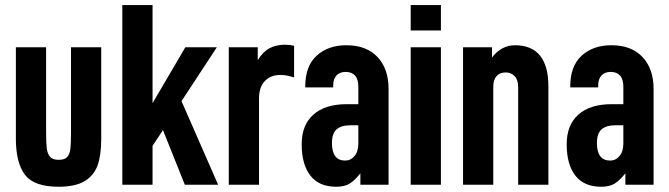

<svg xmlns="http://www.w3.org/2000/svg" viewBox="-20 -710 2572 738"><path d="M41 -176.8V-528.3H157.2V-201.2Q157.2 -160.2 159.7 -140.1Q162.1 -120.1 171.9 -107.9Q181.6 -95.7 205.1 -95.7Q228.5 -95.7 238.3 -106.4Q248 -117.2 250.5 -137.2Q252.9 -157.2 252.9 -201.2V-528.3H369.1V-176.8Q369.1 -113.3 355 -74.2Q340.8 -35.2 305.2 -13.7Q269.5 7.8 205.1 7.8Q110.4 7.8 75.7 -38.6Q41 -85 41 -176.8Z M606.4 -210 566.4 -149.4V0H450.2V-690.4H566.4V-313.5L692.4 -528.3H813.5L677.7 -321.3L818.4 0H690.4Z M859.4 -528.3H970.7V-478.5Q990.2 -510.7 1015.6 -524.4Q1041 -538.1 1074.2 -538.1Q1093.8 -538.1 1110.4 -534.2V-412.1Q1083 -421.9 1057.6 -421.9Q1020.5 -421.9 998 -398.4Q975.6 -375 975.6 -332V0H859.4Z M1473.6 -368.2V0H1365.2V-43.9Q1343.8 -16.6 1324.2 -4.4Q1304.7 7.8 1272.5 7.8Q1206.1 7.8 1172.9 -35.2Q1139.6 -78.1 1139.6 -155.3Q1139.6 -229.5 1184.6 -269.5Q1229.5 -309.6 1313.5 -309.6H1357.4V-377Q1357.4 -405.3 1344.7 -419.4Q1332 -433.6 1308.6 -433.6Q1286.1 -433.6 1273.4 -419.9Q1260.7 -406.2 1260.7 -381.8V-374H1153.3V-377.9Q1153.3 -456.1 1197.3 -496.1Q1241.2 -536.1 1311.5 -536.1Q1388.7 -536.1 1431.2 -490.7Q1473.6 -445.3 1473.6 -368.2ZM1357.4 -158.2V-228.5H1327.1Q1292 -228.5 1273.9 -212.9Q1255.9 -197.3 1255.9 -160.2Q1255.9 -127 1268.6 -109.9Q1281.2 -92.8 1306.6 -92.8Q1328.1 -92.8 1342.8 -110.4Q1357.4 -127.9 1357.4 -158.2Z M1558.6 -528.3H1674.8V0H1558.6ZM1558.6 -690.4H1674.8V-592.8H1558.6Z M1759.8 -528.3H1871.1V-489.3Q1908.2 -536.1 1959 -536.1Q2087.9 -536.1 2087.9 -377V0H1971.7V-376Q1971.7 -403.3 1958 -417.5Q1944.3 -431.6 1923.8 -431.6Q1901.4 -431.6 1888.7 -417.5Q1876 -403.3 1876 -376V0H1759.8Z M2492.2 -368.2V0H2383.8V-43.9Q2362.3 -16.6 2342.8 -4.4Q2323.2 7.8 2291 7.8Q2224.6 7.8 2191.4 -35.2Q2158.2 -78.1 2158.2 -155.3Q2158.2 -229.5 2203.1 -269.5Q2248 -309.6 2332 -309.6H2376V-377Q2376 -405.3 2363.3 -419.4Q2350.6 -433.6 2327.1 -433.6Q2304.7 -433.6 2292 -419.9Q2279.3 -406.2 2279.3 -381.8V-374H2171.9V-377.9Q2171.9 -456.1 2215.8 -496.1Q2259.8 -536.1 2330.1 -536.1Q2407.2 -536.1 2449.7 -490.7Q2492.2 -445.3 2492.2 -368.2ZM2376 -158.2V-228.5H2345.7Q2310.5 -228.5 2292.5 -212.9Q2274.4 -197.3 2274.4 -160.2Q2274.4 -127 2287.1 -109.9Q2299.8 -92.8 2325.2 -92.8Q2346.7 -92.8 2361.3 -110.4Q2376 -127.9 2376 -158.2Z"/></svg>

Font: Altinn-DIN Condensed
Style: DINCondensed-Bold
Weight: 700
Width: 3
Designer: Charles Nix
Foundry: Altinn
Version: Version 2.00